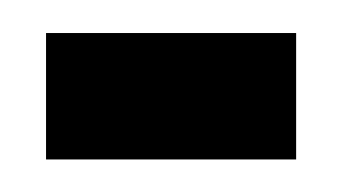

<svg xmlns="http://www.w3.org/2000/svg" viewBox="-20 -325 210 118"><path d="M8.3 -227V-304.7H162V-227Z"/></svg>

Font: Bricolage Grotesque 96pt ExtraBold Condensed
Style: Regular
Weight: 800
Width: 3
Version: Version 1.001;gftools[0.9.33.dev8+g029e19f]